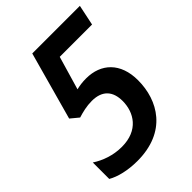

<svg xmlns="http://www.w3.org/2000/svg" viewBox="-211 -814 924 924"><g transform="rotate(-45 251.5 -352.0)"><path d="M171 10C370 10 448 -126 448 -263C448 -382 378 -446 277 -446C252 -446 231 -443 211 -438L261 -609H481L503 -714H179L83 -367L124 -333C153 -342 185 -350 220 -350C293 -350 325 -309 325 -245C325 -167 279 -91 166 -91C108 -91 55 -110 14 -137V-25C50 -4 106 10 171 10Z"/></g></svg>

Font: Noto Sans SemiCondensed SemiBold
Style: Italic
Weight: 600
Width: 4
Italic angle: -12°
Designer: Monotype Design Team
Foundry: Monotype Imaging Inc.
Version: Version 2.013